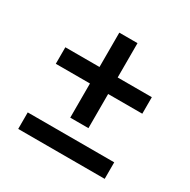

<svg xmlns="http://www.w3.org/2000/svg" viewBox="-143 -760 887 896"><g transform="rotate(30 300.0 -312.5)"><path d="M251 -167V-351H67V-440H251V-625H349V-440H533V-351H349V-167ZM67 0V-89H533V0Z"/></g></svg>

Font: IBM Plex Sans Thai Medium
Style: Regular
Weight: 500
Designer: Mike Abbink, Paul van der Laan, Pieter van Rosmalen, Ben Mitchell, Mark Frömberg
Foundry: Bold Monday
Version: Version 1.1